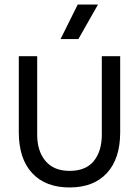

<svg xmlns="http://www.w3.org/2000/svg" viewBox="-20 -805 606 837"><path d="M62 -228V-560.1H142.1V-217.8Q142.1 -146.5 178.2 -103.3Q214.4 -60.1 283.2 -60.1Q354 -60.1 388.9 -103Q423.8 -146 423.8 -217.8V-560.1H503.9V-228Q503.9 -113.3 446 -50.5Q388.2 12.2 283.2 12.2Q178.2 12.2 120.1 -50.5Q62 -113.3 62 -228ZM244.1 -634.8 318.8 -785.2H407.2L321.8 -634.8Z"/></svg>

Font: TASA Explorer
Style: Regular
Weight: 400
Designer: Weizhong Zhang
Foundry: Local Remote
Version: Version 1.000;Glyphs 3.1.2 (3151)